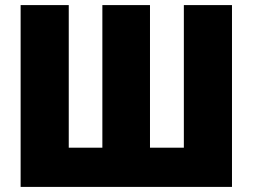

<svg xmlns="http://www.w3.org/2000/svg" viewBox="-20 -734 992 754"><path d="M891 0H61V-714H250V-154H382V-714H569V-154H702V-714H891Z"/></svg>

Font: Noto Sans Display SemiCondensed Black
Style: Regular
Weight: 900
Width: 4
Designer: Monotype Design Team
Foundry: Monotype Imaging Inc.
Version: Version 1.900